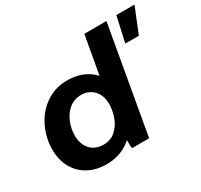

<svg xmlns="http://www.w3.org/2000/svg" viewBox="-151 -919 1180 1125"><g transform="rotate(-30 439.0 -356.5)"><path d="M447 -112 504.8 -407.6H482.6L538.2 -720H687.8L561 0H445Q442.6 -17.6 442.9 -54.1Q443.2 -90.6 447 -112ZM547 -304.6Q547 -220.8 513.2 -149.4Q479.4 -78 416.6 -35.2Q353.8 7.6 270.6 7.6Q200.8 7.6 147.7 -21.4Q94.6 -50.4 65.5 -103.2Q36.4 -156 36.4 -224.6Q36.4 -304.2 70.7 -375.3Q105 -446.4 168.2 -490.2Q231.4 -534 313 -534Q384.8 -534 437.8 -504.7Q490.8 -475.4 518.9 -423.1Q547 -370.8 547 -304.6ZM191.4 -231.2Q191.4 -191.6 206.2 -162.1Q221 -132.6 248.3 -116.7Q275.6 -100.8 312.6 -100.8Q361.2 -100.8 394.3 -130.9Q427.4 -161 443.1 -205.3Q458.8 -249.6 458.8 -290.8Q458.8 -335.6 441.3 -364.4Q423.8 -393.2 397.7 -406.5Q371.6 -419.8 343.4 -419.8Q293.8 -419.8 259.3 -390.4Q224.8 -361 208.1 -317.4Q191.4 -273.8 191.4 -231.2ZM755.6 -721.4H878.4L809.2 -550.4H717.2Z"/></g></svg>

Font: Fixel Italic Variable Display Thin
Style: Italic
Weight: 100
Italic angle: -10°
Designer: AlfaBravo + MacPaw
Foundry: Kyrylo Tkachov, Marchela Mozhyna, Serhii Makarenko, Maria Weinstein, Zakhar Kryvoshyya
Version: Version 1.210;Glyphs 3.2 (3217)